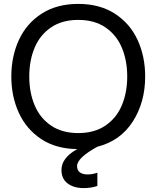

<svg xmlns="http://www.w3.org/2000/svg" viewBox="-20 -752 802 984"><path d="M632 -360Q632 -442 604.5 -507.5Q577 -573 520.5 -611.5Q464 -650 381 -650Q298 -650 241.5 -611.5Q185 -573 157.5 -507.5Q130 -442 130 -360Q130 -278 157.5 -212.5Q185 -147 241.5 -108.5Q298 -70 381 -70Q464 -70 520.5 -108.5Q577 -147 604.5 -212.5Q632 -278 632 -360ZM381 -732Q491 -732 568.5 -682Q646 -632 685 -547.5Q724 -463 724 -360Q724 -228 660.5 -129Q597 -30 479 0Q375 57 375 99Q375 121 389.5 131.5Q404 142 429 142Q454 142 479 133V201Q447 212 409 212Q358 212 326.5 188Q295 164 295 119Q295 57 376 12Q267 11 191 -39.5Q115 -90 76.5 -174Q38 -258 38 -360Q38 -463 77 -547.5Q116 -632 193.5 -682Q271 -732 381 -732Z"/></svg>

Font: Aspekta 400
Style: Regular
Weight: 400
Designer: Ivo Dolenc
Version: Version 2.000